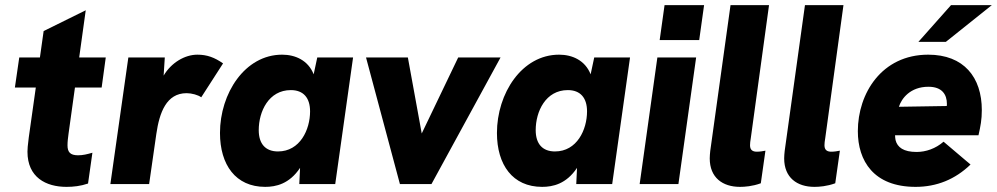

<svg xmlns="http://www.w3.org/2000/svg" viewBox="-20 -717 3884 748"><path d="M239 11C266 11 294 8 323 -2L340 -122C319 -116 303 -112 284 -112C253 -112 243 -125 243 -151C243 -166 245 -180 247 -196L272 -376H376L392 -493H288.5L314 -677L150 -596L135.5 -493H55L38 -376H119.5L92 -181C88 -149 87 -137 87 -126C87 -26 159 11 239 11Z M410 0H561L589 -195C601 -278 628 -354 707 -354C727 -354 752 -347 764 -338L849 -470C816 -493 787 -504 749 -504C699.5 -504 647 -472.5 617.5 -422.5L622 -493H480Z M1013 11C1054.5 11 1107 0 1149 -63L1146 0H1286L1355.5 -493H1216L1202 -427.5C1180.5 -482 1130.5 -504 1079 -504C934 -504 837 -353 837 -199C837 -75 898 11 1013 11ZM988 -210C988 -283 1027 -366 1113 -366C1162 -366 1188 -336 1188 -283C1188 -212 1149 -127 1063 -127C1014 -127 988 -157 988 -210Z M1538 0H1661L1930 -493H1765L1623 -197L1569 -493H1406Z M2092 11C2133.5 11 2186 0 2228 -63L2225 0H2365L2434.5 -493H2295L2281 -427.5C2259.5 -482 2209.5 -504 2158 -504C2013 -504 1916 -353 1916 -199C1916 -75 1977 11 2092 11ZM2067 -210C2067 -283 2106 -366 2192 -366C2241 -366 2267 -336 2267 -283C2267 -212 2228 -127 2142 -127C2093 -127 2067 -157 2067 -210Z M2472 0H2623L2692 -493H2541ZM2550 -561H2704L2723 -697H2569Z M2863 11C2881 11 2911 9 2944 -3L2962 -130C2952 -128 2940 -126 2929 -126C2914 -126 2902 -131 2902 -151C2902 -158 2903 -168 2905 -179L2976 -697H2826L2747 -129C2746 -119 2745 -109 2745 -100C2745 -25 2795 11 2863 11Z M3153 11C3171 11 3201 9 3234 -3L3252 -130C3242 -128 3230 -126 3219 -126C3204 -126 3192 -131 3192 -151C3192 -158 3193 -168 3195 -179L3266 -697H3116L3037 -129C3036 -119 3035 -109 3035 -100C3035 -25 3085 11 3153 11Z M3547 11C3629 11 3701 -18 3761 -76L3656 -165C3625 -138 3587 -125 3551 -125C3500 -125 3476 -143 3469 -171C3468 -177 3467 -183 3467 -190H3792C3800 -225 3805 -251 3805 -288C3805 -416 3735 -504 3596 -504C3415 -504 3322 -353 3322 -206C3322 -91 3383 11 3547 11ZM3482 -301C3492 -333 3526 -379 3597 -379C3650 -379 3669 -349 3669 -312L3668.5 -304ZM3558 -554H3665L3844 -697H3685Z"/></svg>

Font: HK Grotesk Black
Style: Italic
Weight: 900
Italic angle: -16°
Designer: Alfredo Marco Pradil
Foundry: Hanken Design Co.
Version: Version 3.001;FEAKit 1.0